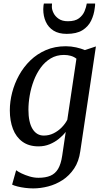

<svg xmlns="http://www.w3.org/2000/svg" viewBox="-20 -824 590 1094"><path d="M437.5 37.5Q429.5 96 402.2 136.5Q375 177 336.5 202Q298 227 254.5 238.2Q211 249.5 169.5 249.5Q146.5 249.5 123 246.5Q99.5 243.5 79.8 238.5Q60 233.5 49 228L72 146Q83 154.5 103.2 164.2Q123.5 174 148.8 181.5Q174 189 199.5 189Q240 189 267.5 177.2Q295 165.5 311.2 138Q327.5 110.5 334.5 62.5L354.5 -72.5Q338.5 -51.5 315.2 -32.8Q292 -14 262.8 -2Q233.5 10 199.5 10Q144.5 10 108 -16.5Q71.5 -43 53.8 -89.2Q36 -135.5 36 -195.5Q36 -245 49.2 -296.5Q62.5 -348 88.5 -395.2Q114.5 -442.5 153 -479.8Q191.5 -517 242 -538.8Q292.5 -560.5 354.5 -560.5Q385 -560.5 414 -554Q443 -547.5 463.5 -538.5L526.5 -559.5ZM415.5 -489.5Q402 -500.5 383.5 -505.8Q365 -511 344.5 -511Q302 -511 269 -491.2Q236 -471.5 212 -438.5Q188 -405.5 172.5 -364.8Q157 -324 149.5 -281Q142 -238 142 -199Q142 -163.5 147.8 -136.2Q153.5 -109 165 -90Q176.5 -71 192.8 -61.2Q209 -51.5 229.5 -51.5Q259.5 -51.5 285.5 -64.5Q311.5 -77.5 331.8 -98.2Q352 -119 363.5 -141.5ZM360 -631Q314.5 -631 285 -649.5Q255.5 -668 241 -700Q226.5 -732 226.5 -771.5Q226.5 -783.5 227.8 -791.8Q229 -800 230 -804H276.5Q276.5 -800.5 276 -796Q275.5 -791.5 275.5 -786Q275.5 -769 285 -749.8Q294.5 -730.5 314.5 -716.8Q334.5 -703 367 -703Q408 -703 430 -719.8Q452 -736.5 461.8 -760.2Q471.5 -784 474.5 -804H522Q522 -800.5 521.8 -793.8Q521.5 -787 520 -779Q515.5 -739.5 499 -705.8Q482.5 -672 449.2 -651.5Q416 -631 360 -631Z"/></svg>

Font: Merriweather 36pt
Style: Italic
Weight: 400
Italic angle: -7.8°
Version: Version 2.101